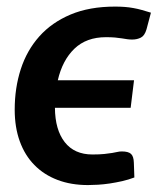

<svg xmlns="http://www.w3.org/2000/svg" viewBox="-20 -540 476 568"><path d="M377.5 -15Q360.5 -8.5 341.8 -4.2Q323 0 304.8 2.8Q286.5 5.5 269.8 6.5Q253 7.5 240.5 7.5Q190 7.5 150 -7.8Q110 -23 81.8 -51.8Q53.5 -80.5 38.5 -122Q23.5 -163.5 23.5 -215.5Q23.5 -280 41.5 -335.5Q59.5 -391 96.2 -432.2Q133 -473.5 188.8 -497Q244.5 -520.5 320.5 -520.5Q335.5 -520.5 348.8 -519.5Q362 -518.5 374.5 -516.2Q387 -514 399.5 -510.5Q412 -507 426.5 -502.5L413.5 -453.5Q408 -434.5 396.8 -428.8Q385.5 -423 371 -423Q363.5 -423 356.5 -424Q349.5 -425 340.5 -426.5Q331.5 -428 320.2 -429Q309 -430 293.5 -430Q235.5 -430 200 -395.8Q164.5 -361.5 151 -302.5H376.5L366.5 -221H142.5Q143 -156 171.5 -119.5Q200 -83 253.5 -83Q275 -83 288.8 -84.5Q302.5 -86 311.8 -87.5Q321 -89 327.2 -90.5Q333.5 -92 340.5 -92Q359.5 -92 367.5 -84.8Q375.5 -77.5 376 -58.5Z"/></svg>

Font: Lato 2
Style: Bold Italic
Weight: 700
Italic angle: -7°
Designer: Lukasz Dziedzic with Adam Twardoch and Botio Nikoltchev
Foundry: tyPoland Lukasz Dziedzic
Version: Version 2.015; 2015-08-06; http://www.latofonts.com/